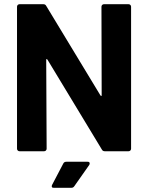

<svg xmlns="http://www.w3.org/2000/svg" viewBox="-20 -720 705 914"><path d="M463 -688Q463 -693 466.5 -696.5Q470 -700 475 -700H592Q597 -700 600.5 -696.5Q604 -693 604 -688V-12Q604 -7 600.5 -3.5Q597 0 592 0H479Q469 0 465 -8L206 -436Q204 -439 203 -439Q202 -439 201 -438.5Q200 -438 200 -434L202 -12Q202 -7 198.5 -3.5Q195 0 190 0H73Q68 0 64.5 -3.5Q61 -7 61 -12V-688Q61 -693 64.5 -696.5Q68 -700 73 -700H186Q196 -700 200 -692L458 -266Q460 -263 461 -263Q462 -263 463 -263.5Q464 -264 464 -268ZM236 174Q229 174 227.5 171Q226 168 226 166Q226 164 228 160L281 59Q285 50 296 50H397Q404 50 405.5 53Q407 56 407 58Q407 61 405 65L334 166Q329 174 320 174Z"/></svg>

Font: LinhAnh
Style: Bold
Weight: 700
Designer: Jeremy Tribby
Foundry: Tribby Type
Version: Version 1.408